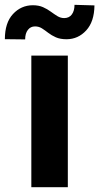

<svg xmlns="http://www.w3.org/2000/svg" viewBox="-61 -776 411 796"><path d="M68.9 0V-545.5H220.2V0ZM43.3 -612.6 -40.8 -613.6Q-40.8 -681.5 -7.3 -717.7Q26.3 -753.9 74.6 -754.3Q99.4 -754.3 117.4 -746.3Q135.3 -738.3 149.7 -727.6Q164.1 -717 177.2 -709Q190.3 -701 205.6 -701Q226.2 -701.3 237 -716.4Q247.9 -731.5 247.9 -756L330.6 -753.6Q329.9 -686.4 296.5 -650Q263.1 -613.6 215.2 -613.3Q188.6 -613.3 170.6 -621.3Q152.7 -629.3 139.2 -639.7Q125.7 -650.2 112.9 -658.4Q100.1 -666.5 84.2 -666.5Q65.7 -666.5 54.5 -652Q43.3 -637.4 43.3 -612.6Z"/></svg>

Font: InterMG
Style: Bold
Weight: 700
Designer: Rasmus Andersson
Foundry: rsms
Version: Version 3.019;December 26, 2023;FontCreator 15.0.0.2955 64-b